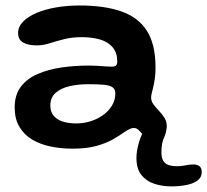

<svg xmlns="http://www.w3.org/2000/svg" viewBox="-20 -489 756 700"><path d="M244 53Q202.5 53 164.8 45.2Q127 37.5 97.2 19.8Q67.5 2 50.5 -27Q33.5 -56 33.5 -97.5Q33.5 -143 56 -172.8Q78.5 -202.5 117.2 -219.2Q156 -236 204.5 -243Q253 -250 305 -250Q320 -250 335.5 -249Q351 -248 364.2 -247Q377.5 -246 386.5 -246Q398.5 -246 403 -250.2Q407.5 -254.5 407.5 -264.5Q407.5 -280.5 403.5 -293Q399.5 -305.5 392 -315Q384.5 -324.5 374 -331.5Q357 -343 331.8 -348.2Q306.5 -353.5 277.5 -353.5Q242.5 -353.5 213.8 -346.2Q185 -339 160.8 -331.2Q136.5 -323.5 114.5 -323.5Q82 -323.5 64 -334.2Q46 -345 46 -368.5Q46 -391.5 64 -410Q82 -428.5 113 -441.8Q144 -455 184.5 -462Q225 -469 270 -469Q360.5 -469 422.2 -447.5Q484 -426 515.5 -376.8Q547 -327.5 547 -243Q547 -220 544.5 -202.8Q542 -185.5 539 -172.8Q536 -160 533.5 -150.5Q531 -141 531 -133Q531 -120 539.5 -108.5Q548 -97 559.5 -85Q571 -73 579.5 -59.5Q588 -46 588 -29.5Q588 -4.5 571.8 6.8Q555.5 18 535.5 18Q518 18 507.2 7.8Q496.5 -2.5 487.8 -12.5Q479 -22.5 467.5 -22.5Q460.5 -22.5 451.8 -18.2Q443 -14 430.5 -5.5Q415.5 5.5 391.5 19.2Q367.5 33 331.8 43Q296 53 244 53ZM258.5 -39Q285 -39 310.5 -47Q336 -55 356.2 -69.8Q376.5 -84.5 388.5 -104.5Q400.5 -124.5 400.5 -148Q400.5 -163.5 390.2 -170.8Q380 -178 358 -180Q336 -182 300.5 -182Q265 -182 233.5 -174.8Q202 -167.5 182.8 -150.5Q163.5 -133.5 163.5 -104Q163.5 -82 175.2 -67.5Q187 -53 208.2 -46Q229.5 -39 258.5 -39ZM604 190.5Q571.5 190.5 542.5 181Q513.5 171.5 495.5 149Q477.5 126.5 477.5 87Q477.5 64 484.8 36.8Q492 9.5 504.5 -13Q515.5 -32 526.5 -41.8Q537.5 -51.5 555.5 -51.5Q573 -51.5 580 -43.8Q587 -36 587 -25Q587 -6.5 577.8 13.2Q568.5 33 568.5 66.5Q568.5 85.5 575 96.8Q581.5 108 594.2 112.5Q607 117 626 117Q641 117 656 113.8Q671 110.5 685 110.5Q699 110.5 707.2 116.8Q715.5 123 715.5 139Q715.5 157.5 700.2 169Q685 180.5 659.8 185.5Q634.5 190.5 604 190.5Z"/></svg>

Font: Gluten Medium
Style: Regular
Weight: 500
Designer: Tyler Finck
Foundry: Etcetera Type Company
Version: Version 1.300